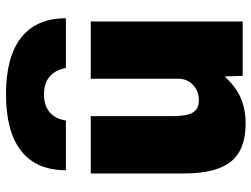

<svg xmlns="http://www.w3.org/2000/svg" viewBox="-122 -728 860 657"><g transform="rotate(-90 308.5 -400.0)"><path d="M43 -200V-520H239V-240Q239 -191 251.5 -170.5Q264 -150 293 -150Q325 -150 346 -170Q367 -190 367 -220V-520H563V0H377L375 -60H373Q339 -23 301 -6.5Q263 10 213 10Q124 10 83.5 -40.5Q43 -91 43 -200ZM574 -605H404Q397 -642 374 -661Q351 -680 314 -680Q276 -680 253 -661Q230 -642 224 -605H54Q54 -706 120 -758Q186 -810 314 -810Q442 -810 508 -758Q574 -706 574 -605Z"/></g></svg>

Font: Enso Black
Style: Regular
Weight: 900
Designer: Coji Morishita
Foundry: UNDERFOREST DESIGN
Version: Version 1.000